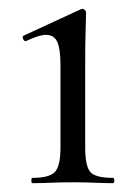

<svg xmlns="http://www.w3.org/2000/svg" viewBox="-20 -415 313 435"><path d="M53 0Q51 0 51 -6Q51 -12 53 -12Q92 -12 104.5 -25.5Q117 -39 117 -81V-268Q117 -303 110 -319.5Q103 -336 84 -336Q76 -336 65 -332.5Q54 -329 39 -322Q35 -321 32.5 -326.5Q30 -332 33 -334L163 -394Q166 -395 167 -395Q169 -395 172 -392.5Q175 -390 175 -387Q175 -379 174 -348Q173 -317 173 -269V-81Q173 -39 184.5 -25.5Q196 -12 236 -12Q239 -12 239 -6Q239 0 236 0Q218 0 194.5 -1Q171 -2 145 -2Q119 -2 95.5 -1Q72 0 53 0Z"/></svg>

Font: Cormorant Light
Style: Regular
Weight: 400
Version: Version 4.000